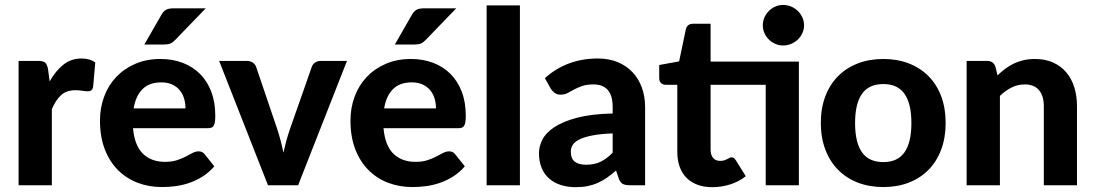

<svg xmlns="http://www.w3.org/2000/svg" viewBox="-20 -768 4538 796"><path d="M57 0V-515.5H138.5Q159.5 -515.5 167.5 -508Q175.5 -500.5 179 -482L186 -430.5Q210.5 -474.5 242.8 -500Q275 -525.5 318 -525.5Q353 -525.5 375 -509L366 -407Q363.5 -397 358.2 -393.2Q353 -389.5 344 -389.5Q336 -389.5 321 -391.8Q306 -394 293 -394Q255 -394 232.8 -373.2Q210.5 -352.5 195 -315.5V0Z M394.5 0ZM645.5 -523.5Q695 -523.5 736.8 -507.8Q778.5 -492 808.8 -462Q839 -432 855.8 -388.2Q872.5 -344.5 872.5 -288.5Q872.5 -273 871 -263Q869.5 -253 866 -247Q862.5 -241 856.5 -238.8Q850.5 -236.5 841 -236.5H531.5Q538 -164 572.8 -130.5Q607.5 -97 664 -97Q692.5 -97 713.2 -103.8Q734 -110.5 749.8 -118.8Q765.5 -127 778.2 -133.8Q791 -140.5 803.5 -140.5Q819.5 -140.5 828.5 -128.5L868.5 -78.5Q846.5 -53 820 -36.2Q793.5 -19.5 765 -9.8Q736.5 0 707.5 3.8Q678.5 7.5 651.5 7.5Q597.5 7.5 550.8 -10.2Q504 -28 469.2 -62.8Q434.5 -97.5 414.5 -149Q394.5 -200.5 394.5 -268.5Q394.5 -321 411.8 -367.5Q429 -414 461.5 -448.5Q494 -483 540.5 -503.2Q587 -523.5 645.5 -523.5ZM648 -426.5Q598.5 -426.5 570.5 -398.2Q542.5 -370 534 -318.5H749Q749 -340 743.2 -359.5Q737.5 -379 725 -394Q712.5 -409 693.5 -417.8Q674.5 -426.5 648 -426.5ZM833 -733.5 706.5 -602.5Q696.5 -592 686.8 -587.8Q677 -583.5 661.5 -583.5H578.5L648.5 -705.5Q656 -719.5 666.8 -726.5Q677.5 -733.5 699.5 -733.5Z M888.5 -515.5H1003Q1018 -515.5 1028 -508.5Q1038 -501.5 1042 -490.5L1128.5 -235.5Q1137 -209.5 1143.5 -184.8Q1150 -160 1155 -135Q1160.5 -160 1167.2 -184.8Q1174 -209.5 1183 -235.5L1272.5 -490.5Q1276 -501.5 1286 -508.5Q1296 -515.5 1309.5 -515.5H1418.5L1216 0H1091Z M1433 0ZM1684 -523.5Q1733.5 -523.5 1775.2 -507.8Q1817 -492 1847.2 -462Q1877.5 -432 1894.2 -388.2Q1911 -344.5 1911 -288.5Q1911 -273 1909.5 -263Q1908 -253 1904.5 -247Q1901 -241 1895 -238.8Q1889 -236.5 1879.5 -236.5H1570Q1576.5 -164 1611.2 -130.5Q1646 -97 1702.5 -97Q1731 -97 1751.8 -103.8Q1772.5 -110.5 1788.2 -118.8Q1804 -127 1816.8 -133.8Q1829.5 -140.5 1842 -140.5Q1858 -140.5 1867 -128.5L1907 -78.5Q1885 -53 1858.5 -36.2Q1832 -19.5 1803.5 -9.8Q1775 0 1746 3.8Q1717 7.5 1690 7.5Q1636 7.5 1589.2 -10.2Q1542.5 -28 1507.8 -62.8Q1473 -97.5 1453 -149Q1433 -200.5 1433 -268.5Q1433 -321 1450.2 -367.5Q1467.5 -414 1500 -448.5Q1532.5 -483 1579 -503.2Q1625.5 -523.5 1684 -523.5ZM1686.5 -426.5Q1637 -426.5 1609 -398.2Q1581 -370 1572.5 -318.5H1787.5Q1787.5 -340 1781.8 -359.5Q1776 -379 1763.5 -394Q1751 -409 1732 -417.8Q1713 -426.5 1686.5 -426.5ZM1871.5 -733.5 1745 -602.5Q1735 -592 1725.2 -587.8Q1715.5 -583.5 1700 -583.5H1617L1687 -705.5Q1694.5 -719.5 1705.2 -726.5Q1716 -733.5 1738 -733.5Z M2135.5 -745.5V0H1997.5V-745.5Z M2591.5 0Q2572 0 2561.8 -5.5Q2551.5 -11 2545 -28.5L2534 -61Q2514.5 -44 2496.2 -31.2Q2478 -18.5 2458.2 -9.8Q2438.5 -1 2416.2 3.5Q2394 8 2367 8Q2333 8 2305 -1Q2277 -10 2256.8 -27.8Q2236.5 -45.5 2225.5 -72Q2214.5 -98.5 2214.5 -133Q2214.5 -161.5 2229 -189.8Q2243.5 -218 2278.8 -241.2Q2314 -264.5 2372.8 -280Q2431.5 -295.5 2520 -297.5V-324Q2520 -372.5 2499.5 -395.2Q2479 -418 2440.5 -418Q2412 -418 2393 -411.2Q2374 -404.5 2359.8 -396.8Q2345.5 -389 2333 -382.2Q2320.5 -375.5 2304 -375.5Q2289.5 -375.5 2279.8 -382.8Q2270 -390 2263.5 -400L2239 -444Q2284.5 -485 2339.5 -505.2Q2394.5 -525.5 2458.5 -525.5Q2504.5 -525.5 2540.8 -510.5Q2577 -495.5 2602.2 -468.8Q2627.5 -442 2641 -405Q2654.5 -368 2654.5 -324V0ZM2410 -85Q2444 -85 2469.5 -97.2Q2495 -109.5 2520 -135V-215Q2469.5 -213 2436 -206.5Q2402.5 -200 2382.8 -190.2Q2363 -180.5 2354.8 -167.8Q2346.5 -155 2346.5 -140Q2346.5 -110 2363.2 -97.5Q2380 -85 2410 -85Z M2713 0ZM3292 -512.5V0H3154.5V-416.5H2926V-147.5Q2926 -126 2936.2 -113.5Q2946.5 -101 2965.5 -101Q2975.5 -101 2982.5 -103.2Q2989.5 -105.5 2994.5 -108.2Q2999.5 -111 3003.8 -113.2Q3008 -115.5 3012.5 -115.5Q3018.5 -115.5 3022.5 -112.8Q3026.5 -110 3030.5 -103.5L3072 -37.5Q3043.5 -15 3007.5 -3.5Q2971.5 8 2933 8Q2898 8 2871 -2.2Q2844 -12.5 2825.5 -31.5Q2807 -50.5 2797.5 -77.5Q2788 -104.5 2788 -138.5V-416.5H2739.5Q2728.5 -416.5 2720.8 -423.5Q2713 -430.5 2713 -444.5V-498.5L2795.5 -513.5L2823.5 -647Q2829 -669.5 2854 -669.5H2926V-512.5ZM3313.5 -663Q3313.5 -646 3306.5 -630.8Q3299.5 -615.5 3287.8 -604.2Q3276 -593 3260.2 -586.2Q3244.5 -579.5 3226.5 -579.5Q3209.5 -579.5 3194.2 -586.2Q3179 -593 3167.5 -604.2Q3156 -615.5 3149.2 -630.8Q3142.5 -646 3142.5 -663Q3142.5 -680.5 3149.2 -695.8Q3156 -711 3167.5 -722.5Q3179 -734 3194.2 -740.8Q3209.5 -747.5 3226.5 -747.5Q3244.5 -747.5 3260.2 -740.8Q3276 -734 3287.8 -722.5Q3299.5 -711 3306.5 -695.8Q3313.5 -680.5 3313.5 -663Z M3642.5 -523.5Q3700.5 -523.5 3748 -505Q3795.5 -486.5 3829.5 -452.2Q3863.5 -418 3882 -369Q3900.5 -320 3900.5 -258.5Q3900.5 -197 3882 -147.8Q3863.5 -98.5 3829.5 -64Q3795.5 -29.5 3748 -11Q3700.5 7.5 3642.5 7.5Q3584 7.5 3536.2 -11Q3488.5 -29.5 3454.5 -64Q3420.5 -98.5 3401.8 -147.8Q3383 -197 3383 -258.5Q3383 -320 3401.8 -369Q3420.5 -418 3454.5 -452.2Q3488.5 -486.5 3536.2 -505Q3584 -523.5 3642.5 -523.5ZM3642.5 -96Q3701.5 -96 3730 -136.8Q3758.5 -177.5 3758.5 -258Q3758.5 -338 3730 -378.8Q3701.5 -419.5 3642.5 -419.5Q3582 -419.5 3553.5 -378.8Q3525 -338 3525 -258Q3525 -177.5 3553.5 -136.8Q3582 -96 3642.5 -96Z M3987.5 0V-515.5H4072.5Q4098.5 -515.5 4107 -491.5L4115.5 -455.5Q4131 -470.5 4147.8 -483Q4164.5 -495.5 4183.2 -504.5Q4202 -513.5 4223.8 -518.5Q4245.5 -523.5 4271 -523.5Q4313 -523.5 4345.5 -509Q4378 -494.5 4400.2 -468.5Q4422.5 -442.5 4433.8 -406.5Q4445 -370.5 4445 -327.5V0H4307.5V-327.5Q4307.5 -370.5 4287.5 -394.2Q4267.5 -418 4228.5 -418Q4199 -418 4173.8 -405.2Q4148.5 -392.5 4125.5 -370.5V0Z"/></svg>

Font: Lato Heavy
Style: Regular
Weight: 800
Designer: Lukasz Dziedzic
Foundry: tyPoland Lukasz Dziedzic
Version: Version 2.007; 2014-02-27